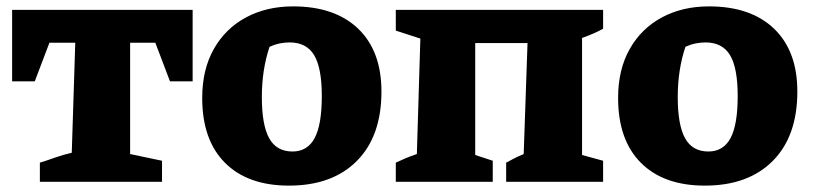

<svg xmlns="http://www.w3.org/2000/svg" viewBox="-20 -570 2549 602"><path d="M584 -539V-315H513L467 -436H388V-87L488 -66V0H105V-60Q128 -67 153 -76Q178 -85 205 -91L216 -436H135L89 -315H18V-539Z M886 12Q757 12 685.5 -59.5Q614 -131 614 -263Q614 -352 650.5 -416.5Q687 -481 751.5 -515.5Q816 -550 899 -550Q1030 -550 1103 -480Q1176 -410 1176 -283Q1176 -143 1099 -65.5Q1022 12 886 12ZM897 -95Q944 -95 966.5 -137Q989 -179 989 -269Q989 -357 965 -397Q941 -437 888 -437Q874 -437 858 -434Q842 -431 825 -423Q801 -351 801 -266Q801 -178 824 -136.5Q847 -95 897 -95Z M1470 -435V-84L1525 -66V0H1221V-60Q1236 -67 1251 -73.5Q1266 -80 1287 -87L1298 -449L1221 -474V-539H1871V-480Q1857 -472 1839.5 -464.5Q1822 -457 1805 -451V-84L1871 -66V0H1567V-60Q1580 -67 1591.5 -73Q1603 -79 1622 -87L1634 -435Z M2190 12Q2061 12 1989.5 -59.5Q1918 -131 1918 -263Q1918 -352 1954.5 -416.5Q1991 -481 2055.5 -515.5Q2120 -550 2203 -550Q2334 -550 2407 -480Q2480 -410 2480 -283Q2480 -143 2403 -65.5Q2326 12 2190 12ZM2201 -95Q2248 -95 2270.5 -137Q2293 -179 2293 -269Q2293 -357 2269 -397Q2245 -437 2192 -437Q2178 -437 2162 -434Q2146 -431 2129 -423Q2105 -351 2105 -266Q2105 -178 2128 -136.5Q2151 -95 2201 -95Z"/></svg>

Font: Piazzolla SC ExtraBold
Style: Regular
Weight: 800
Designer: Juan Pablo del Peral
Foundry: Huerta Tipografica
Version: Version 1.330